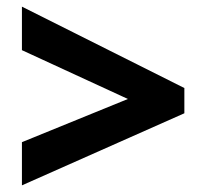

<svg xmlns="http://www.w3.org/2000/svg" viewBox="-20 -651 623 578"><path d="M46 -223 365 -353 46 -500V-631L535 -386V-310L46 -93Z"/></svg>

Font: Noto Sans Khmer ExtraBold
Style: Regular
Weight: 800
Version: Version 2.003